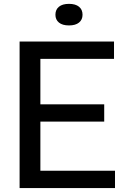

<svg xmlns="http://www.w3.org/2000/svg" viewBox="-20 -950 636 970"><path d="M79 0V-740H556V-652.5H184V-87.5H561V0ZM144 -335.5V-423H506.5V-335.5ZM328.5 -821.5Q295.5 -821.5 277.8 -836Q260 -850.5 260 -875.5Q260 -901.5 277.8 -916Q295.5 -930.5 328.5 -930.5Q361.5 -930.5 379.2 -916Q397 -901.5 397 -875.5Q397 -850.5 379.2 -836Q361.5 -821.5 328.5 -821.5Z"/></svg>

Font: Encode Sans SC Condensed Thin Medium
Style: Regular
Weight: 500
Version: Version 3.002